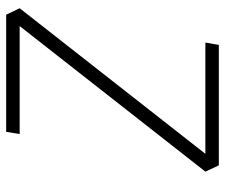

<svg xmlns="http://www.w3.org/2000/svg" viewBox="-74 -660 733 626"><g transform="rotate(-90 293.0 -346.5)"><path d="M67.4 0 46.9 -43.9 521.5 -649.4H169.4L176.8 -693.4H558.6L579.6 -649.4L105 -43.9H467.8L460 0Z"/></g></svg>

Font: Cascadia Code NF ExtraLight
Style: Italic
Weight: 200
Italic angle: -10°
Monospace: yes
Designer: Aaron Bell
Foundry: Saja Typeworks
Version: Version 2404.023; ttfautohint (v1.8.4)